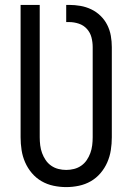

<svg xmlns="http://www.w3.org/2000/svg" viewBox="-20 -755 540 783"><path d="M250 8Q224 8 198 2.5Q172 -3 149.5 -16Q127 -29 110 -49Q93 -69 82.5 -93Q72 -117 68 -143Q64 -169 64 -195V-735H142V-195Q142 -179 144 -162.5Q146 -146 151.5 -131Q157 -116 166 -102.5Q175 -89 188.5 -79.5Q202 -70 218 -66Q234 -62 250 -62Q266 -62 282 -66Q298 -70 311.5 -79.5Q325 -89 334 -102.5Q343 -116 348.5 -131Q354 -146 356 -162.5Q358 -179 358 -195V-563Q358 -583 353 -602.5Q348 -622 334.5 -637Q321 -652 301.5 -658.5Q282 -665 262 -665H250V-735H262Q285 -735 308 -731Q331 -727 352 -717Q373 -707 390 -690.5Q407 -674 417.5 -653Q428 -632 432 -609Q436 -586 436 -563V-195Q436 -169 432 -143Q428 -117 417.5 -93Q407 -69 390 -49Q373 -29 350.5 -16Q328 -3 302 2.5Q276 8 250 8Z"/></svg>

Font: Iosevka SS18
Style: Regular
Weight: 400
Monospace: yes
Designer: Belleve Invis
Foundry: Belleve Invis
Version: Version 25.1.1; ttfautohint (v1.8.4)